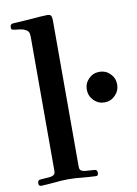

<svg xmlns="http://www.w3.org/2000/svg" viewBox="-86 -810 623 872"><g transform="rotate(-10 226.0 -373.5)"><path d="M312 -388Q312 -417 332.5 -437.5Q353 -458 382 -458Q411 -458 431.5 -437.5Q452 -417 452 -388Q452 -359 431.5 -338Q411 -317 382 -317Q353 -317 332.5 -338Q312 -359 312 -388ZM21 -8Q21 -23 35 -23L77 -26Q87 -27 95 -31.5Q103 -36 103 -50V-668Q103 -684 98.5 -691.5Q94 -699 85 -703Q76 -708 62.5 -710Q49 -712 38 -713Q30 -714 25.5 -715.5Q21 -717 21 -727Q21 -743 38 -743Q49 -743 74 -745Q99 -747 118 -748Q142 -750 161.5 -751.5Q181 -753 193 -753Q209 -753 212 -744.5Q215 -736 215 -725V-50Q215 -36 222.5 -31.5Q230 -27 240 -26L282 -23Q296 -23 296 -8Q296 6 286 6Q276 6 258.5 4.5Q241 3 226 2Q209 0 191 -1Q173 -2 159 -2Q145 -2 127 -1Q109 0 92 2Q77 3 59.5 4.5Q42 6 32 6Q21 6 21 -8Z"/></g></svg>

Font: Monomakh
Style: Regular
Weight: 400
Version: Version 1.200; ttfautohint (v1.8.4.7-5d5b)